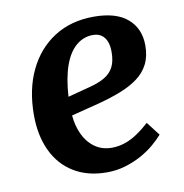

<svg xmlns="http://www.w3.org/2000/svg" viewBox="-66 -588 637 665"><g transform="rotate(-10 252.5 -255.5)"><path d="M306 -525Q385 -525 425 -490Q465 -455 465 -396Q465 -358 451 -330.5Q437 -303 411 -284Q385 -265 350.5 -251.5Q316 -238 275 -227L173 -201Q176 -165 190 -134.5Q204 -104 229.5 -85.5Q255 -67 290 -67Q312 -67 334 -74Q356 -81 378 -95.5Q400 -110 423 -131L460 -83Q446 -67 426 -50Q406 -33 379.5 -18.5Q353 -4 322.5 5Q292 14 258 14Q191 14 142.5 -15.5Q94 -45 68.5 -99Q43 -153 43 -225Q43 -315 75.5 -382.5Q108 -450 167 -487.5Q226 -525 306 -525ZM346 -394Q346 -415 340.5 -430Q335 -445 323 -454Q311 -463 292 -463Q259 -463 233 -441Q207 -419 191.5 -375.5Q176 -332 172 -267L252 -288Q283 -296 304 -308.5Q325 -321 335.5 -341.5Q346 -362 346 -394Z"/></g></svg>

Font: Literata 18pt SemiBold
Style: Italic
Weight: 600
Italic angle: -2°
Designer: Latin by Veronika Burian and Jose Scaglione. Greek by Irene Vlachou. Cyrillic by Vera Evstafieva
Foundry: TypeTogether
Version: Version 3.103;gftools[0.9.29]